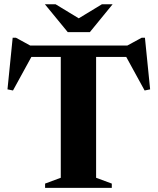

<svg xmlns="http://www.w3.org/2000/svg" viewBox="-20 -904 758 924"><path d="M272.5 -657H442.5V-48.5L518 -20.5V0H197V-20.5L272.5 -48.5ZM629.5 -630H76.5L140 -646.5L42.5 -468.5L16 -474L41 -722.5H56.5L148 -672.5L88.5 -685H618L570 -672.5L662 -722.5H677.5L702.5 -474L676 -468.5L578.5 -646.5ZM376 -805.5H342L470.5 -883.5H522L412.5 -749.5H306L196 -883.5H247.5Z"/></svg>

Font: Newsreader 36pt
Style: Bold
Weight: 700
Designer: Hugues Gentile
Foundry: Production Type
Version: Version 1.003